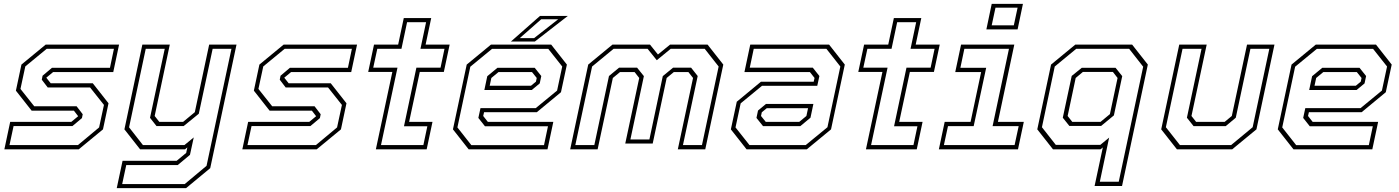

<svg xmlns="http://www.w3.org/2000/svg" viewBox="-20 -770 7216 990"><path d="M2.5 0 32.5 -141.5H347.5L384.5 -172L384 -169.5L361 -199.5H143L62 -302.5L90.5 -437L215.5 -540H594L564 -398.5H254L217 -368L217.5 -371L241.5 -340.5H458.5L539.5 -237.5L511 -103L386 0ZM29 -22H382L491 -113L516 -229L444.5 -319H226L195.5 -359L199.5 -379.5L248 -420.5H547L567.5 -518.5H221L110.5 -427.5L85.5 -311.5L156.5 -222H375L406.5 -181L402.5 -161L353.5 -120H50Z M702.5 0 621.5 -103 714 -540H855.5L777.5 -172L801.5 -141.5H924L984.5 -191.5L1058.5 -540H1199.5L1064 97L939.5 200H582L612 59H891L940 18.5L946 -10L934 0ZM610 179H932.5L1045 85L1173.5 -518.5H1076.5L1005 -183.5L927 -120H787L753.5 -162.5L829.5 -518.5H731.5L645.5 -113.5L717 -22H931L979 -61.5L959.5 28.5L896.5 81H631Z M1229.5 0 1259.5 -141.5H1574.5L1611.5 -172L1611 -169.5L1588 -199.5H1370L1289 -302.5L1317.5 -437L1442.5 -540H1821L1791 -398.5H1481L1444 -368L1444.5 -371L1468.5 -340.5H1685.5L1766.5 -237.5L1738 -103L1613 0ZM1256 -22H1609L1718 -113L1743 -229L1671.5 -319H1453L1422.5 -359L1426.5 -379.5L1475 -420.5H1774L1794.5 -518.5H1448L1337.5 -427.5L1312.5 -311.5L1383.5 -222H1602L1633.5 -181L1629.5 -161L1580.5 -120H1277Z M1918 0 2003 -399H1878.5L1908.5 -540H2033L2062 -677H2203.5L2174.5 -540H2298.5L2268.5 -399H2144.5L2089.5 -141.5H2210L2180 0ZM1944.5 -22H2163L2183.5 -119H2063L2127 -421H2251.5L2272 -518.5H2148L2177 -655.5H2079L2050 -518.5H1925.5L1904.5 -421H2029.5Z M2822 -540 2903 -437 2872.5 -294.5 2748 -191.5H2476L2471.5 -172L2495.5 -141.5H2833L2803 0H2396.5L2315.5 -103L2386.5 -437L2511.5 -540ZM2737 -420.5 2771 -378 2763 -340 2722 -306H2477.5L2492.5 -377L2545 -420.5ZM2807 -518H2517L2405 -426L2338.5 -113L2410.5 -21.5H2785L2805.5 -119H2480.5L2446.5 -162L2457.5 -212.5H2742.5L2852.5 -303L2879 -427ZM2723 -398.5H2550.5L2513.5 -368L2505 -328H2718L2743.5 -349L2747.5 -368ZM2614.5 -556 2764.5 -688H2908L2738 -556ZM2660 -573.5H2734L2858 -670.5H2770.5Z M2920 0 3013 -437 3138 -540H3331.5L3372.5 -489L3435 -540H3628.5L3709.5 -437L3616.5 0H3475L3553.5 -368L3529.5 -398.5H3454.5L3417.5 -368L3345.5 -30H3204L3276 -368L3252 -398.5H3177L3140 -368L3061.5 0ZM2946.5 -22H3044.5L3120 -378L3172 -421H3265L3300 -377.5L3230.5 -51H3328.5L3397.5 -377.5L3450.5 -421H3543.5L3577.5 -378L3501.5 -22H3599.5L3685.5 -427L3613.5 -518.5H3438.5L3366.5 -459.5L3319 -518.5H3144L3033 -427Z M3829.5 0 3748.5 -103 3779 -245.5 3903.5 -348.5H4175.5L4180 -368L4156 -398.5H3818.5L3848.5 -540H4255L4336 -437L4265 -103L4140 0ZM3914.5 -119.5 3880.5 -162 3888.5 -200 3929.5 -234H4174L4159 -163L4106.5 -119.5ZM3844.5 -22H4134.5L4246.5 -114L4313 -427L4241 -518.5H3866.5L3846 -421H4171L4205 -378L4194 -327.5H3909L3799 -237L3772.5 -113ZM3928.5 -141.5H4101L4138 -172L4146.5 -212H3933.5L3908 -191L3904 -172Z M4445 0 4530 -399H4405.5L4435.5 -540H4560L4589 -677H4730.5L4701.5 -540H4825.5L4795.5 -399H4671.5L4616.5 -141.5H4737L4707 0ZM4471.5 -22H4690L4710.5 -119H4590L4654 -421H4778.5L4799 -518.5H4675L4704 -655.5H4606L4577 -518.5H4452.5L4431.5 -421H4556.5Z M5066 -618.5 5093.5 -750H5254.5L5227 -618.5ZM5093.5 -639.5H5207.5L5227 -730.5H5113ZM4821 0 4851 -141.5H4984.5L5039 -398.5H4905.5L4935.5 -540H5210L5125.5 -141.5H5259L5229 0ZM4847 -22H5211.5L5232.5 -119.5H5098L5182.5 -518.5H4952.5L4932 -420.5H5065L5000.5 -119.5H4868Z M5765.5 189H5624L5666.5 -10L5654.5 0H5409.5L5328.5 -103L5399.5 -437L5524.5 -540H5817.5L5898.5 -437ZM5748.5 167 5874.5 -426 5802 -518.5H5529.5L5418.5 -427L5352.5 -114L5424 -23H5653.5L5699 -60.5L5651 167ZM5654.5 -141.5 5703 -181.5 5742.5 -368 5718.5 -399H5563.5L5526.5 -368L5485 -172L5509 -141.5ZM5657.5 -120.5H5494L5460 -163L5506 -378.5L5558 -420.5H5732L5766.5 -377.5L5723.5 -175Z M6048.5 0 5967.5 -103 6060.5 -540H6202L6123.5 -172L6147.5 -141.5H6294.5L6331.5 -172L6410 -540H6551.5L6458.5 -103L6333.5 0ZM6064 -22H6328L6439 -114L6525 -518.5H6427.5L6352 -163L6300 -119.5H6134.5L6100 -163L6175.5 -518.5H6077.5L5991.5 -114Z M7075 -540 7156 -437 7125.5 -294.5 7001 -191.5H6729L6724.5 -172L6748.5 -141.5H7086L7056 0H6649.5L6568.5 -103L6639.5 -437L6764.5 -540ZM6990 -420.5 7024 -378 7016 -340 6975 -306H6730.5L6745.5 -377L6798 -420.5ZM7060 -518H6770L6658 -426L6591.5 -113L6663.5 -21.5H7038L7058.5 -119H6733.5L6699.5 -162L6710.5 -212.5H6995.5L7105.5 -303L7132 -427ZM6976 -398.5H6803.5L6766.5 -368L6758 -328H6971L6996.5 -349L7000.5 -368Z"/></svg>

Font: Tourney ExtraLight
Style: Italic
Weight: 250
Italic angle: -12°
Version: Version 1.015